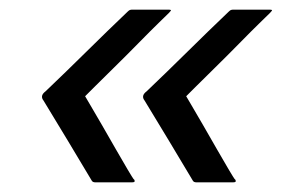

<svg xmlns="http://www.w3.org/2000/svg" viewBox="-20 -535 599 397"><path d="M386 -158Q381 -158 379 -161Q354 -203 329 -244.5Q304 -286 279 -327Q271 -337 283 -346Q326 -387 368 -428.5Q410 -470 453 -511Q456 -514 458 -514.5Q460 -515 461 -515Q479 -515 501 -515Q523 -515 538 -515Q544 -515 542 -512.5Q540 -510 538 -508Q537 -507 519 -489.5Q501 -472 475.5 -446Q450 -420 424.5 -395Q399 -370 382 -353Q365 -336 365 -336Q365 -336 375 -319Q385 -302 399.5 -277Q414 -252 428.5 -226.5Q443 -201 453.5 -183.5Q464 -166 465 -165Q467 -164 467.5 -161Q468 -158 462 -158Q447 -158 425 -158Q403 -158 386 -158ZM177 -158Q172 -158 170 -161Q145 -203 120 -244.5Q95 -286 70 -327Q62 -337 74 -346Q117 -387 159 -428.5Q201 -470 244 -511Q247 -514 249 -514.5Q251 -515 252 -515Q270 -515 292 -515Q314 -515 329 -515Q335 -515 333 -512.5Q331 -510 329 -508Q328 -507 310 -489.5Q292 -472 266.5 -446Q241 -420 215.5 -395Q190 -370 173 -353Q156 -336 156 -336Q156 -336 166 -319Q176 -302 190.5 -277Q205 -252 219.5 -226.5Q234 -201 244.5 -183.5Q255 -166 256 -165Q258 -164 258.5 -161Q259 -158 253 -158Q238 -158 216 -158Q194 -158 177 -158Z"/></svg>

Font: Glory Medium
Style: Italic
Weight: 500
Italic angle: -12°
Version: Version 1.011